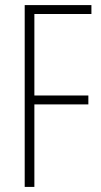

<svg xmlns="http://www.w3.org/2000/svg" viewBox="-20 -734 398 754"><path d="M115 0H77V-714H339V-679H115V-359H327V-324H115Z"/></svg>

Font: Noto Sans Gurmukhi ExtraCondensed ExtraLight
Style: Regular
Weight: 200
Width: 2
Designer: Jelle Bosma - Monotype Design Team
Foundry: Monotype Imaging Inc.
Version: Version 2.004; ttfautohint (v1.8.4.7-5d5b)